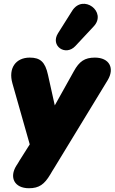

<svg xmlns="http://www.w3.org/2000/svg" viewBox="-20 -810 609 1020"><path d="M134 190C188 190 216 169 247 117C250 111 254 106 257 100L267 84L552 -384C590 -447 562 -504 484 -504C430 -504 401 -484 372 -431L271 -250L235 -412C220 -481 194 -504 138 -504C64 -504 23 -448 46 -367L138 -43L83 44L76 56L67 70C28 132 56 190 134 190ZM380 -565 478 -670C550 -747 421 -845 363 -752L288 -633C246 -566 328 -510 380 -565Z"/></svg>

Font: SN Pro Black
Style: Italic
Weight: 900
Italic angle: -9°
Designer: Tobias Whetton
Foundry: Supernotes
Version: Version 1.001;Glyphs 3.2 (3249)